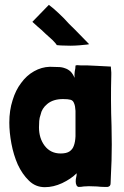

<svg xmlns="http://www.w3.org/2000/svg" viewBox="-20 -774 516 796"><path d="M381.8 -501Q358.4 -502 340.8 -502.9Q337.9 -502.9 330.1 -502.9Q322.3 -502.9 314.5 -502.9Q305.7 -503.9 299.8 -503.9Q293 -502.9 293 -502Q293 -490.2 290 -478.5Q288.1 -466.8 289.1 -451.2Q282.2 -467.8 272.5 -477.5Q261.7 -487.3 249 -491.2Q236.3 -496.1 220.7 -496.1Q205.1 -497.1 186.5 -497.1Q152.3 -496.1 121.1 -478.5Q89.8 -460.9 67.4 -429.7Q44.9 -400.4 32.2 -358.4Q18.6 -316.4 18.6 -265.6Q18.6 -225.6 27.3 -178.7Q36.1 -131.8 53.7 -91.8Q72.3 -51.8 99.6 -25.4Q127 2 166 2Q201.2 2 237.3 -14.6Q274.4 -32.2 297.9 -55.7Q297.9 -45.9 295.9 -39.1Q293.9 -32.2 293.9 -21.5Q293.9 -12.7 296.9 -6.8Q298.8 -1 305.7 1Q317.4 1 327.1 -1Q337.9 -2 348.6 -2Q365.2 -2 381.8 -1Q398.4 1 414.1 1Q418 1 425.8 1Q438.5 -1 438.5 -13.7Q439.5 -27.3 439.5 -40Q443.4 -108.4 443.4 -174.8Q443.4 -212.9 442.4 -252Q438.5 -356.4 441.4 -463.9Q441.4 -467.8 441.4 -473.6Q441.4 -480.5 440.4 -486.3Q440.4 -492.2 439.5 -498Q407.2 -500 381.8 -501ZM175.8 -342.8Q200.2 -363.3 241.2 -363.3Q261.7 -363.3 272.5 -360.4Q283.2 -357.4 287.1 -345.7Q292 -335 293 -314.5Q293 -293.9 293 -258.8Q293 -231.4 293 -209Q292 -185.5 286.1 -169.9Q281.2 -155.3 268.6 -146.5Q255.9 -137.7 231.4 -137.7Q189.5 -137.7 165 -169.9Q141.6 -201.2 141.6 -246.1Q141.6 -258.8 142.6 -272.5Q143.6 -286.1 148.4 -298.8Q153.3 -324.2 175.8 -342.8ZM115.2 -682.6Q122.1 -675.8 136.7 -663.1Q152.3 -650.4 168 -634.8Q183.6 -621.1 197.3 -608.4Q210.9 -594.7 215.8 -586.9Q232.4 -585 252 -585Q272.5 -584 291 -585Q310.5 -585.9 327.1 -587.9Q342.8 -588.9 349.6 -590.8Q333 -607.4 311.5 -629.9Q290 -652.3 266.6 -674.8Q245.1 -699.2 222.7 -719.7Q201.2 -740.2 182.6 -753.9Q160.2 -730.5 114.3 -683.6Q114.3 -683.6 115.2 -682.6Z"/></svg>

Font: Londrina Solid
Style: NNS
Weight: 400
Designer: Marcelo Magalhaes
Version: Version 1.002